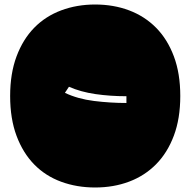

<svg xmlns="http://www.w3.org/2000/svg" viewBox="-20 -772 845 852"><path d="M25 -346Q25 -446 53.5 -522Q82 -598 132 -649Q182 -700 251.5 -726Q321 -752 402 -752Q484 -752 553 -726Q622 -700 672.5 -649Q723 -598 751.5 -522Q780 -446 780 -346Q780 -246 751.5 -170Q723 -94 672.5 -43Q622 8 553 34Q484 60 402 60Q321 60 251.5 34.5Q182 9 132 -42Q82 -93 53.5 -169Q25 -245 25 -346ZM286 -387 268 -360Q325 -333 397 -324Q469 -315 541 -315V-345Q469 -345 403.5 -354.5Q338 -364 286 -387Z"/></svg>

Font: ChangwonDangamAsac Bold
Style: Regular
Weight: 700
Designer: Choi Chi-young, Lee Youngbeen, Kim Jungjin, Yoon Jihee, Han Dohee
Foundry: YoonDesign Inc.
Version: Version 1.010;Build 20210623